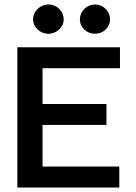

<svg xmlns="http://www.w3.org/2000/svg" viewBox="-20 -833 603 853"><path d="M195 -683C232 -683 263 -712 263 -747C263 -781 235 -813 195 -813C158 -813 127 -783 127 -747C127 -712 158 -683 195 -683ZM402 -683C439 -683 469 -712 469 -747C469 -780 442 -813 402 -813C365 -813 335 -783 335 -747C335 -711 365 -683 402 -683ZM57 0H510V-93H169V-278H453V-371H169V-530H513V-623H57Z"/></svg>

Font: Inconsolata SemiExpanded
Style: Bold
Weight: 700
Width: 6
Monospace: yes
Designer: Raph Levien, Cyreal, Brenton Simpson
Foundry: Raph Levien, Cyreal, Google
Version: Version 3.100